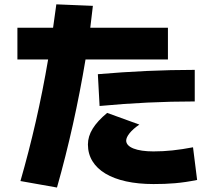

<svg xmlns="http://www.w3.org/2000/svg" viewBox="-20 -795 978 867"><path d="M72.3 22.5 237.3 51.8C290.5 -135.7 333.5 -330.1 366.2 -526.4H738.3V-669.9H387.7L399.4 -768.6L234.4 -775.4L219.7 -669.9H58.6V-526.4H197.3C164.6 -334 123 -153.8 72.3 22.5ZM672.9 36.1C743.2 36.1 797.9 32.2 870.1 17.6L851.6 -129.9C785.2 -117.2 730.5 -111.3 672.9 -111.3C596.7 -111.3 549.8 -129.9 549.8 -160.2C549.8 -178.7 571.3 -207 609.4 -232.4L463.9 -285.2C405.3 -236.3 377 -191.4 377 -142.6C377 -30.3 489.3 36.1 672.9 36.1ZM421.9 -460 429.7 -316.4C575.2 -330.1 717.8 -336.9 859.4 -336.9V-479.5C714.8 -479.5 570.3 -472.7 421.9 -460Z"/></svg>

Font: Pretendard Black
Style: Regular
Weight: 900
Designer: Base glyphs from Inter by Rasmus Andersson; Hangeul glyphs from Noto Sans CJK(Source Han Sans) by Jang Soo-young and Kan
Foundry: Kil Hyung-jin
Version: Version 1.309;Glyphs 3.2 (3225)